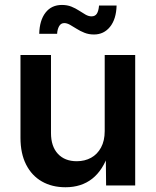

<svg xmlns="http://www.w3.org/2000/svg" viewBox="-20 -769 645 796"><path d="M251.5 7.3Q195.8 7.3 153.8 -16.6Q111.8 -40.5 88.4 -86.4Q64.9 -132.3 64.9 -197.8V-541H191.4V-217.3Q191.4 -162.1 220 -131.3Q248.5 -100.6 298.3 -100.6Q331.5 -100.6 357.7 -115Q383.8 -129.4 398.9 -157.5Q414.1 -185.5 414.1 -225.6V-541H540.5V0H419.9L418.5 -134.3H430.7Q407.2 -63.5 362.3 -28.1Q317.4 7.3 251.5 7.3ZM369.6 -626Q348.1 -626 330.3 -633.1Q312.5 -640.1 297.6 -649.7Q282.7 -659.2 270 -666.3Q257.3 -673.3 246.6 -673.3Q232.4 -673.3 225.1 -660.4Q217.8 -647.5 216.8 -628.9H142.6Q144 -684.6 168.7 -716.6Q193.4 -748.5 236.8 -748.5Q258.8 -748.5 276.1 -741.5Q293.5 -734.4 307.6 -725.1Q321.8 -715.8 334.5 -708.5Q347.2 -701.2 359.4 -701.2Q374.5 -701.2 381.6 -712.4Q388.7 -723.6 390.6 -746.1H463.4Q461.9 -689.9 436.3 -658Q410.6 -626 369.6 -626Z"/></svg>

Font: Inter 17pt SemiBold
Style: Regular
Weight: 600
Version: Version 4.001;git-66647c0bb